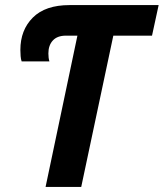

<svg xmlns="http://www.w3.org/2000/svg" viewBox="-20 -734 643 754"><path d="M159 0 284 -594H239Q205 -594 187.5 -575Q170 -556 170 -524Q170 -506 174 -493H65Q62 -501 61 -513.5Q60 -526 60 -538Q60 -616 109 -665Q158 -714 253 -714H603L577 -594H425L299 0Z"/></svg>

Font: Noto Sans SemiCondensed
Style: Bold Italic
Weight: 700
Width: 4
Italic angle: -12°
Designer: Monotype Design Team
Foundry: Monotype Imaging Inc.
Version: Version 2.013; ttfautohint (v1.8.4.7-5d5b)